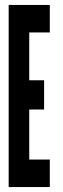

<svg xmlns="http://www.w3.org/2000/svg" viewBox="-20 -755 254 775"><path d="M15 0H181V-111H98V-313H158V-431H98V-624H181V-735H15Z"/></svg>

Font: League Gothic Condensed
Style: Regular
Weight: 400
Width: 3
Designer: Tyler Finck
Foundry: The League of Moveable Type
Version: Version 1.001;PS 001.001;hotconv 1.0.56;makeotf.lib2.0.21325